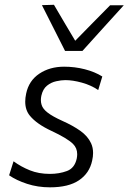

<svg xmlns="http://www.w3.org/2000/svg" viewBox="-20 -792 550 822"><path d="M194 10Q141.5 10 95.8 -5Q50 -20 19 -41.5L38 -101.5Q70 -78 108 -62.8Q146 -47.5 193.5 -47.5Q233.5 -47.5 266.5 -59.8Q299.5 -72 308.5 -113Q310.5 -123 310.5 -132Q310.5 -158 292.5 -176Q268 -200 200.5 -231.5Q137 -261 108 -296.5Q88 -320.5 88 -357Q88 -373 92 -391.5Q103.5 -446.5 148.2 -476.5Q193 -506.5 254.5 -506.5Q300 -506.5 343 -495.5Q386 -484.5 418 -464.5L400.5 -406.5Q369.5 -427.5 330.5 -438.2Q291.5 -449 259.5 -449Q242.5 -449 220.8 -444.2Q199 -439.5 181.2 -425.2Q163.5 -411 157 -382Q155 -372.5 155 -363.5Q155 -353 158 -343.5Q163 -326 184 -309.8Q205 -293.5 247 -274.5Q292 -254.5 324 -231.8Q356 -209 370 -178.5Q378.5 -160 378.5 -137Q378.5 -121.5 374.5 -104Q363 -50.5 318.2 -20.2Q273.5 10 194 10ZM258.5 -574Q234 -622.5 209 -672Q184.5 -721.5 159.5 -770L211 -771.5Q233.5 -733 256.2 -694.5Q279 -656 302 -617.5Q340 -656 377 -694Q414 -731.5 451.5 -769.5H510Q464.5 -719.5 420.8 -671.2Q377 -623 333 -574Z"/></svg>

Font: Heraclito Light
Style: Italic
Weight: 300
Italic angle: -12°
Designer: Kostas Bartsokas (font) & Cristiano Sobral (main changes)
Foundry: Kostas Bartsokas (font) & Cristiano Sobral (main changes)
Version: Version 1.00;July 8, 2020;FontCreator 13.0.0.2655 64-bit